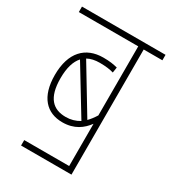

<svg xmlns="http://www.w3.org/2000/svg" viewBox="-156 -707 710 792"><g transform="rotate(30 199.0 -311.0)"><path d="M69 -26V0H309V-596H398V-622H0V-596H283V-267C273 -251 263 -238 253 -228L122 -445C138 -454 158 -458 180 -458C209 -458 229 -455 246 -450L250 -476C230 -481 213 -484 182 -484C98 -484 44 -430 44 -322C44 -218 93 -168 168 -168C225 -168 259 -195 283 -227V-26ZM71 -322C71 -372 82 -407 102 -429L234 -212C214 -200 193 -194 169 -194C109 -194 71 -228 71 -322Z"/></g></svg>

Font: Noto Sans Devanagari UI ExtraCondensed Thin
Style: Regular
Weight: 100
Width: 2
Designer: Jelle Bosma - Monotype Design Team
Foundry: Monotype Imaging Inc.
Version: Version 2.004